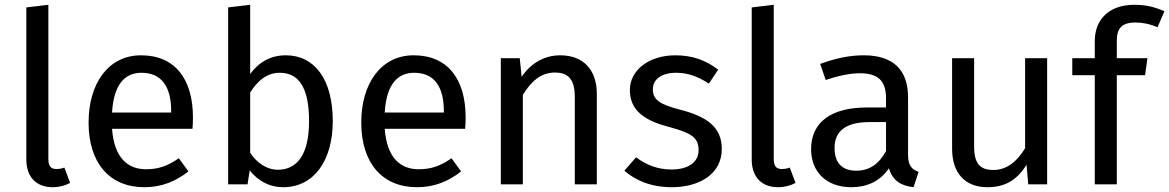

<svg xmlns="http://www.w3.org/2000/svg" viewBox="-20 -770 4884 802"><path d="M200 12C227 12 253 5 273 -6L249 -70C239 -66 228 -64 215 -64C191 -64 182 -78 182 -106V-750L90 -739V-104C90 -29 133 12 200 12Z M695 -300H448C455 -417 501 -466 571 -466C654 -466 695 -409 695 -306ZM786 -279C786 -440 711 -539 569 -539C433 -539 350 -422 350 -258C350 -91 436 12 583 12C656 12 715 -13 767 -54L727 -109C681 -77 642 -63 590 -63C514 -63 457 -110 448 -232H784C785 -244 786 -261 786 -279Z M1141 -61C1094 -61 1052 -90 1025 -132V-384C1052 -426 1090 -466 1148 -466C1222 -466 1271 -414 1271 -264C1271 -120 1218 -61 1141 -61ZM1174 -539C1110 -539 1061 -510 1025 -461V-750L933 -739V0H1014L1023 -58C1059 -14 1105 12 1163 12C1291 12 1370 -99 1370 -264C1370 -440 1293 -539 1174 -539Z M1834 -300H1587C1594 -417 1640 -466 1710 -466C1793 -466 1834 -409 1834 -306ZM1925 -279C1925 -440 1850 -539 1708 -539C1572 -539 1489 -422 1489 -258C1489 -91 1575 12 1722 12C1795 12 1854 -13 1906 -54L1866 -109C1820 -77 1781 -63 1729 -63C1653 -63 1596 -110 1587 -232H1923C1924 -244 1925 -261 1925 -279Z M2320 -539C2251 -539 2195 -503 2159 -449L2151 -527H2072V0H2164V-374C2199 -430 2239 -467 2298 -467C2349 -467 2381 -444 2381 -365V0H2473V-378C2473 -478 2417 -539 2320 -539Z M2801 -539C2692 -539 2611 -478 2611 -394C2611 -320 2656 -271 2770 -241C2872 -214 2898 -194 2898 -142C2898 -92 2854 -62 2785 -62C2728 -62 2679 -81 2637 -113L2588 -57C2634 -17 2698 12 2787 12C2894 12 2995 -38 2995 -148C2995 -240 2931 -284 2820 -312C2735 -334 2707 -354 2707 -397C2707 -439 2744 -466 2804 -466C2853 -466 2894 -451 2941 -421L2980 -479C2930 -517 2875 -539 2801 -539Z M3230 12C3257 12 3283 5 3303 -6L3279 -70C3269 -66 3258 -64 3245 -64C3221 -64 3212 -78 3212 -106V-750L3120 -739V-104C3120 -29 3163 12 3230 12Z M3557 -57C3497 -57 3466 -90 3466 -152C3466 -224 3515 -260 3612 -260H3681V-139C3651 -84 3611 -57 3557 -57ZM3773 -123V-364C3773 -474 3715 -539 3588 -539C3529 -539 3471 -527 3406 -503L3429 -436C3483 -454 3532 -464 3571 -464C3644 -464 3681 -436 3681 -360V-321H3600C3453 -321 3368 -260 3368 -147C3368 -53 3431 12 3536 12C3600 12 3656 -12 3693 -67C3709 -15 3743 6 3796 12L3817 -52C3790 -62 3773 -77 3773 -123Z M4354 -527H4262V-151C4230 -98 4187 -60 4130 -60C4073 -60 4049 -87 4049 -159V-527H3957V-149C3957 -46 4012 12 4104 12C4179 12 4228 -18 4268 -82L4275 0H4354Z M4723 -676C4750 -676 4781 -671 4815 -656L4844 -723C4802 -741 4768 -750 4718 -750C4611 -750 4553 -687 4553 -599V-527H4459V-456H4553V0H4645V-456H4763L4773 -527H4645V-600C4645 -651 4665 -676 4723 -676Z"/></svg>

Font: Fira Math
Style: Regular
Weight: 400
Designer: Xiangdong Zeng
Foundry: Xiangdong Zeng
Version: Version 0.3.4